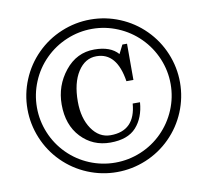

<svg xmlns="http://www.w3.org/2000/svg" viewBox="-80 -796 955 897"><g transform="rotate(-10 397.5 -347.0)"><path d="M397.9 -126.5Q314.9 -126.5 259.5 -185.1Q204.1 -243.7 204.1 -340.8Q204.1 -430.2 259.3 -499Q314.5 -567.9 398.4 -567.9Q475.6 -567.9 511.2 -526.4L532.2 -567.9H554.2V-396H521Q499.5 -535.2 402.8 -535.2Q348.6 -535.2 314.7 -482.4Q280.8 -429.7 280.8 -341.3Q280.8 -262.2 315.7 -211.2Q350.6 -160.2 404.8 -160.2Q521.5 -160.2 531.7 -288.1H566.4Q561 -215.3 521 -170.9Q481 -126.5 397.9 -126.5ZM404.8 14.6Q333 14.6 266.4 -12.9Q199.7 -40.5 148.9 -91.3Q98.1 -142.1 70.6 -208.7Q43 -275.4 43 -347.2Q43 -418.9 70.6 -485.6Q98.1 -552.2 148.9 -603Q199.7 -653.8 266.4 -681.4Q333 -709 404.8 -709Q476.6 -709 543.2 -681.4Q609.9 -653.8 660.6 -603Q711.4 -552.2 739 -485.6Q766.6 -418.9 766.6 -347.2Q766.6 -275.4 739 -208.7Q711.4 -142.1 660.6 -91.3Q609.9 -40.5 543.2 -12.9Q476.6 14.6 404.8 14.6ZM404.8 -30.3Q467.8 -30.3 526.1 -54.4Q584.5 -78.6 628.9 -123Q673.3 -167.5 697.8 -225.8Q722.2 -284.2 722.2 -347.2Q722.2 -410.2 697.8 -468.5Q673.3 -526.9 628.9 -571.3Q584.5 -615.7 526.1 -640.1Q467.8 -664.6 404.8 -664.6Q341.8 -664.6 283.4 -640.1Q225.1 -615.7 180.7 -571.3Q136.2 -526.9 112.1 -468.5Q87.9 -410.2 87.9 -347.2Q87.9 -284.2 112.1 -225.8Q136.2 -167.5 180.7 -123Q225.1 -78.6 283.4 -54.4Q341.8 -30.3 404.8 -30.3Z"/></g></svg>

Font: Munson
Style: Regular
Weight: 400
Designer: Paul James MIller
Foundry: High-Logic / Made with FontCreator
Version: Version 2.10;May 5, 2019;FontCreator 11.5.0.2430 64-bit